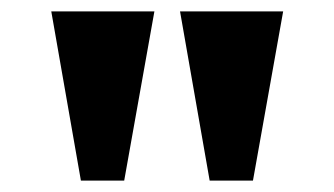

<svg xmlns="http://www.w3.org/2000/svg" viewBox="-20 -734 587 337"><path d="M122 -417 70 -714H251L198 -417ZM348 -417 296 -714H477L424 -417Z"/></svg>

Font: Noto Serif Armenian SemiCondensed Black
Style: Regular
Weight: 900
Width: 4
Designer: Monotype Design Team
Foundry: Monotype Imaging Inc.
Version: Version 2.008; ttfautohint (v1.8.4.7-5d5b)